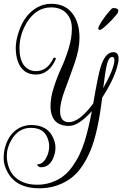

<svg xmlns="http://www.w3.org/2000/svg" viewBox="-90 -674 656 1029"><path d="M537.6 -599.2Q513.6 -569.6 483.6 -541.6Q453.6 -513.6 445.2 -513.6Q436.8 -513.6 436.8 -522.4Q436.8 -531.2 455.6 -560.4Q474.4 -589.6 500.8 -619.2Q510.4 -631.2 519.2 -631.2Q528 -631.2 536 -627.6Q544 -624 544 -616.4Q544 -608.8 537.6 -599.2ZM279.2 -19.2Q335.2 -19.2 409.6 -119.2Q436 -272 448 -310.4Q472.8 -394.4 516.8 -394.4Q545.6 -394.4 545.6 -360Q545.6 -340.8 536.8 -312Q515.2 -238.4 457.6 -150.4Q435.2 33.6 396.8 128Q356 228 297.6 275.2Q265.6 301.6 220 318.4Q174.4 335.2 120 335.2Q0.8 335.2 -47.2 252.8Q-70.4 212.8 -70.4 176.4Q-70.4 140 -61.6 111.2Q-40.8 39.2 17.6 9.6Q45.6 -4 77.6 -4Q162.4 -4 193.6 61.6Q207.2 90.4 207.2 116.8Q207.2 143.2 197.6 167.2Q176.8 222.4 129.6 222.4Q122.4 222.4 116.8 218.4Q111.2 214.4 108 207.2Q144 207.2 164 158.4Q173.6 134.4 173.6 110Q173.6 85.6 162.4 60Q140.8 11.2 75.2 11.2Q9.6 11.2 -28 74.4Q-53.6 116.8 -53.6 163.2Q-53.6 182.4 -48.8 202.4Q-32 277.6 37.6 304Q68.8 316 109.2 316Q149.6 316 185.2 303.6Q220.8 291.2 247.6 271.2Q274.4 251.2 296.8 220Q319.2 188.8 334.8 156.8Q350.4 124.8 364 82.4Q384 16.8 402.4 -78.4Q331.2 0.8 280 0.8Q180.8 0.8 180.8 -106.4Q180.8 -151.2 198.8 -207.2Q216.8 -263.2 238 -308.4Q259.2 -353.6 277.2 -411.6Q295.2 -469.6 295.2 -520.8Q295.2 -572 265.6 -603.2Q236 -634.4 184 -634.4Q104 -634.4 53.6 -552.8Q14.4 -488 14.4 -416Q14.4 -324.8 68 -300Q84 -292.8 102.4 -292.8Q164 -292.8 196 -361.6Q197.6 -364.8 201.2 -365.2Q204.8 -365.6 207.6 -363.2Q210.4 -360.8 208.8 -357.6Q193.6 -320 166.4 -297.2Q139.2 -274.4 102.4 -274.4Q30.4 -274.4 4.8 -347.2Q-5.6 -378.4 -5.6 -417.6Q-5.6 -456.8 11.2 -505.6Q42.4 -597.6 111.2 -635.2Q145.6 -653.6 184 -653.6Q257.6 -653.6 296.8 -603.6Q336 -553.6 336 -471.2Q336 -411.2 310 -336.4Q284 -261.6 258 -192.8Q232 -124 232 -79.2Q232 -19.2 279.2 -19.2ZM512.8 -368.8Q492.8 -368.8 483.2 -329.6Q473.6 -290.4 463.2 -201.6Q520.8 -303.2 523.2 -350.4Q523.2 -368 512.8 -368.8Z"/></svg>

Font: Rouge Script
Style: Regular
Weight: 400
Designer: Sabrina Mariela Lopez
Foundry: Typesenses
Version: Version 1.003